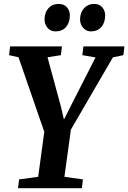

<svg xmlns="http://www.w3.org/2000/svg" viewBox="-20 -986 672 1006"><path d="M74.5 0 80 -46 180 -59.5 212 -295.5 77 -686 27.5 -697 33 -743H304.5L299 -697L229 -686L299 -428L315 -359.5L349.5 -428L480.5 -685L411.5 -697L417 -743H632L626.5 -697L571.5 -685.5L351.5 -307L317.5 -59.5L414.5 -46L409 0ZM271 -821.5Q245 -821.5 229 -840.2Q213 -859 213.5 -886.5Q214.5 -922 234.5 -943.8Q254.5 -965.5 287 -965.5Q315.5 -965.5 331 -947.5Q346.5 -929.5 346 -903.5Q345.5 -867 325.8 -844.2Q306 -821.5 271 -821.5ZM456 -821.5Q432.5 -821.5 415.8 -840.2Q399 -859 399.5 -886.5Q400.5 -922 421.2 -943.8Q442 -965.5 472.5 -965.5Q500.5 -965.5 516 -947.5Q531.5 -929.5 531 -903.5Q530.5 -867 510.5 -844.2Q490.5 -821.5 456 -821.5Z"/></svg>

Font: Merriweather 24pt SemiCondensed
Style: Bold Italic
Weight: 700
Width: 4
Italic angle: -7.8°
Designer: Eben Sorkin
Foundry: Eben Sorkin
Version: Version 2.101